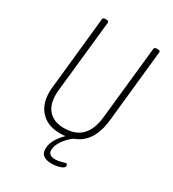

<svg xmlns="http://www.w3.org/2000/svg" viewBox="-209 -818 1008 1116"><g transform="rotate(30 295.0 -259.5)"><path d="M269 6Q187 6 141 -41.5Q95 -89 95 -172Q95 -180 95.5 -188Q96 -196 97 -204L148 -690Q149 -702 165 -702H173Q190 -702 188 -690L136 -201Q135 -194 135 -187Q135 -180 135 -174Q135 -107 171 -69.5Q207 -32 273 -32Q423 -32 441 -201L493 -690Q494 -702 510 -702H518Q535 -702 533 -690L482 -204Q459 6 269 6ZM315 183Q240 183 240 126Q240 87 267.5 46.5Q295 6 343 -27L353 -7Q318 18 295.5 52Q273 86 273 115Q273 151 320 151Q341 151 361.5 144.5Q382 138 388 138Q396 138 396 152Q396 162 382 169Q368 176 349 179.5Q330 183 315 183Z"/></g></svg>

Font: Asap Condensed Condensed Thin
Style: Italic
Weight: 100
Width: 3
Italic angle: -6°
Designer: Pablo Cosgaya
Foundry: Omnibus-Type
Version: Version 3.001; ttfautohint (v1.8.4.7-5d5b)